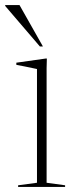

<svg xmlns="http://www.w3.org/2000/svg" viewBox="-46 -738 294 758"><path d="M139 -507 138 -469V-16.5L211 -6.5V0H25.5V-6.5L100 -16.5V-465.5Q94.5 -466.5 81 -469.5Q67.5 -472.5 50.8 -475.8Q34 -479 18.5 -482V-490.5L135 -507ZM123.5 -554.5H111.5L-25.5 -714.5V-718H31Z"/></svg>

Font: Newsreader 60pt ExtraLight
Style: Regular
Weight: 250
Designer: Hugues Gentile
Foundry: Production Type
Version: Version 1.003